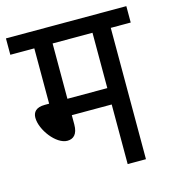

<svg xmlns="http://www.w3.org/2000/svg" viewBox="-96 -702 700 781"><g transform="rotate(-15 253.5 -311.0)"><path d="M423 -553H507V-622H0V-553H101V-320H83C45 -320 32 -302 32 -279C32 -228 87 -155 134 -155C159 -155 178 -170 178 -212V-251H346V0H423ZM346 -553V-320H178V-553Z"/></g></svg>

Font: Noto Sans Devanagari UI Condensed
Style: Regular
Weight: 400
Width: 3
Designer: Jelle Bosma - Monotype Design Team
Foundry: Monotype Imaging Inc.
Version: Version 2.004